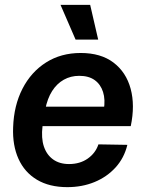

<svg xmlns="http://www.w3.org/2000/svg" viewBox="-20 -760 618 790"><path d="M257 10Q183 10 132 -20.5Q81 -51 56 -106.5Q31 -162 34 -236Q37 -326 72.5 -395Q108 -464 169.5 -503Q231 -542 312 -542Q395 -542 447 -502.5Q499 -463 517.5 -395Q536 -327 518 -241H155Q149 -192 160.5 -157.5Q172 -123 198.5 -104Q225 -85 264 -85Q309 -85 341 -107.5Q373 -130 385 -166L504 -164Q491 -110 455.5 -71Q420 -32 369 -11Q318 10 257 10ZM166 -309 156 -321H417L407 -308Q414 -350 404 -381.5Q394 -413 369.5 -430.5Q345 -448 306 -448Q271 -448 242.5 -432Q214 -416 194.5 -385.5Q175 -355 166 -309ZM291 -597 229 -740H351L384 -597Z"/></svg>

Font: Mona Sans ExtraLight SemiBold
Style: Italic
Weight: 600
Italic angle: -11.6951°
Version: Version 2.000